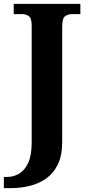

<svg xmlns="http://www.w3.org/2000/svg" viewBox="-41 -734 458 994"><path d="M-21 240V182H-3Q29 182 58 165Q87 148 105 109Q123 70 123 3V-600Q123 -640 108 -650.5Q93 -661 72 -661H30V-714H375V-661H333Q311 -661 296 -650Q281 -639 281 -596V2Q281 70 259 116Q237 162 199.5 189Q162 216 114 228Q66 240 15 240Z"/></svg>

Font: NotoSerif-Bold
Style: Regular
Weight: 700
Designer: Monotype Design Team
Foundry: Monotype Imaging Inc.
Version: Version 2.007; ttfautohint (v1.8) -l 8 -r 50 -G 200 -x 14 -D